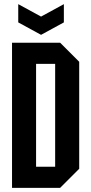

<svg xmlns="http://www.w3.org/2000/svg" viewBox="-20 -906 439 926"><path d="M154 -102H246V-598H154ZM38 0V-700H270L362 -608V-92L270 0ZM288 -886V-798L178 -738L68 -798V-886L178 -826Z"/></svg>

Font: Tektur Condensed Medium
Style: Regular
Weight: 500
Width: 3
Designer: Adam Jagosz
Foundry: Adam Jagosz
Version: Version 1.005;gftools[0.9.30]